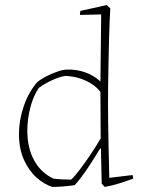

<svg xmlns="http://www.w3.org/2000/svg" viewBox="-20 -732 582 759"><path d="M187 7Q155 -3 125 -29.5Q95 -56 75 -99.5Q55 -143 55 -203Q55 -257 74 -312.5Q93 -368 127 -407Q141 -419 163.5 -430.5Q186 -442 208.5 -449.5Q231 -457 246 -457Q282 -458 315.5 -446.5Q349 -435 377 -410L380 -675L296 -673Q296 -683 298 -689L402 -712L416 -699Q415 -683 413.5 -650Q412 -617 411 -574Q410 -531 409 -485.5Q408 -440 407.5 -398Q407 -356 407 -324Q407 -295 407.5 -250.5Q408 -206 409 -159.5Q410 -113 411 -77Q412 -41 412 -29L504 -40L507 -26Q483 -17 453 -7.5Q423 2 394 7L382 -6L379 -144L376 -145Q359 -117 340 -87.5Q321 -58 303.5 -34.5Q286 -11 275 0Q255 3 230 5Q205 7 187 7ZM261 -22Q272 -31 293.5 -59Q315 -87 338.5 -122Q362 -157 378 -185L377 -369Q356 -396 319.5 -413Q283 -430 239 -432Q217 -429 187 -415.5Q157 -402 133 -384Q110 -349 99 -303.5Q88 -258 88 -216Q88 -147 115 -98Q142 -49 191 -26Q204 -24 224.5 -23Q245 -22 261 -22Z"/></svg>

Font: Labrada ExtraLight
Style: Regular
Weight: 200
Designer: Mercedes Jáuregui
Foundry: Omnibus-Type Team
Version: Version 1.000; ttfautohint (v1.8.4.7-5d5b)